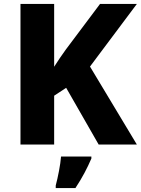

<svg xmlns="http://www.w3.org/2000/svg" viewBox="-20 -734 715 975"><path d="M675 0 437 -396 675 -714H488L314 -482C294 -454 273 -424 255 -395V-714H84V0H255V-248L316 -288L481 0ZM444 71V61H290C287 102 274 167 263 208V221H363C398 168 423 120 444 71Z"/></svg>

Font: Noto Sans Arabic UI XBd
Style: Regular
Weight: 800
Designer: Monotype Design Team, Nadine Chahine and Nizar Qandah
Foundry: Monotype Imaging Inc.
Version: Version 2.010